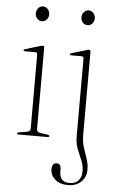

<svg xmlns="http://www.w3.org/2000/svg" viewBox="-59 -682 577 950"><g transform="rotate(5 230.0 -207.0)"><path d="M116 -568.5Q102 -568.5 92.5 -579.2Q83 -590 83 -605Q83 -620.5 92.8 -631.2Q102.5 -642 116 -642Q130 -642 139.8 -631Q149.5 -620 149.5 -605Q149.5 -590 139.8 -579.2Q130 -568.5 116 -568.5ZM139 -438.5V-34.5Q139 -19.5 157.5 -17L192.5 -12Q202.5 -10.5 202.5 -5Q202.5 0 194 0H50.5Q42.5 0 42.5 -5Q42.5 -9.5 52 -11L89 -17Q107.5 -20 107.5 -34V-402Q107.5 -413 97.5 -413H47Q38.5 -413 38.5 -417.5Q38.5 -421 47 -424L115 -444.5Q125.5 -448 131 -448Q139 -448 139 -438.5ZM342.5 -568.5Q328.5 -568.5 319 -579.2Q309.5 -590 309.5 -605Q309.5 -620.5 319.2 -631.2Q329 -642 342.5 -642Q356.5 -642 366.2 -631Q376 -620 376 -605Q376 -590 366.2 -579.2Q356.5 -568.5 342.5 -568.5ZM369 -23Q369 8.5 378 36.2Q387 64 396 90.2Q405 116.5 405 144.5Q405 180 380.5 204Q356 228 315 228Q275 228 251.2 207.2Q227.5 186.5 227.5 158Q227.5 125.5 250.5 125.5Q272 125.5 272 153V163.5Q272 217 321.5 217Q351 217 366.2 200Q381.5 183 381.5 153.5Q381.5 125.5 370.5 100Q359.5 74.5 348.5 46.8Q337.5 19 337.5 -16V-402Q337.5 -413 327.5 -413H277Q268.5 -413 268.5 -417.5Q268.5 -421.5 277 -424L344 -444Q355.5 -448 361 -448Q369 -448 369 -438Z"/></g></svg>

Font: Fraunces 72pt Thin
Style: Regular
Weight: 100
Version: Version 1.000;[b76b70a41]